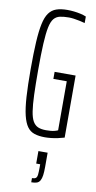

<svg xmlns="http://www.w3.org/2000/svg" viewBox="-104 -739 525 1045"><g transform="rotate(10 158.5 -217.0)"><path d="M179 8Q146 8 121.5 0Q97 -8 81.5 -29.5Q66 -51 56.5 -90Q47 -129 43 -191.5Q39 -254 39 -344Q39 -432 42.5 -493.5Q46 -555 54.5 -595Q63 -635 79 -657Q95 -679 120 -687.5Q145 -696 180 -696Q198 -696 216.5 -694Q235 -692 253 -688Q271 -684 285 -678V-642Q270 -646 254 -649.5Q238 -653 222.5 -655Q207 -657 196 -657Q167 -657 146.5 -652.5Q126 -648 113 -632.5Q100 -617 93 -583.5Q86 -550 83 -492Q80 -434 80 -344Q80 -265 82 -210Q84 -155 89.5 -119.5Q95 -84 106 -65Q117 -46 134.5 -38.5Q152 -31 179 -31Q191 -31 203.5 -32Q216 -33 227 -36Q238 -39 244 -42V-313H170V-352H286V-9Q269 -4 250.5 0Q232 4 213.5 6Q195 8 179 8ZM149 262V239Q164 239 170.5 233.5Q177 228 178.5 213.5Q180 199 180 175V157H158V88H209V166Q209 194 206.5 212.5Q204 231 197.5 242.5Q191 254 179.5 258Q168 262 149 262Z"/></g></svg>

Font: Saira UltraCondensed ExtraLight
Style: Regular
Weight: 250
Width: 1
Designer: Hector Gatti with collaboration of the Omnibus-Type team
Foundry: Omnibus-Type
Version: Version 1.101